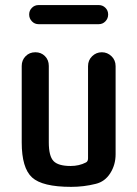

<svg xmlns="http://www.w3.org/2000/svg" viewBox="-20 -725 540 755"><path d="M259.8 9.8Q146.5 9.8 106 -27.3Q65.4 -64.5 65.4 -165V-465.8Q65.4 -488.3 80.6 -503.9Q95.7 -519.5 119.1 -519.5Q141.6 -519.5 156.7 -504.4Q171.9 -489.3 171.9 -465.8V-165Q171.9 -111.3 190.4 -91.8Q209 -72.3 257.8 -72.3Q291 -72.3 317.4 -85.9Q326.2 -89.8 326.2 -102.5V-464.8Q326.2 -488.3 342.3 -503.9Q358.4 -519.5 380.4 -519.5Q402.3 -519.5 418.5 -503.9Q434.6 -488.3 434.6 -464.8V-118.2Q434.6 -77.1 413.6 -43.9Q392.6 -10.7 356.4 -2Q309.6 9.8 259.8 9.8ZM131.8 -705.1H368.2Q383.8 -705.1 394.5 -694.3Q405.3 -683.6 405.3 -668Q405.3 -652.3 394.5 -641.1Q383.8 -629.9 368.2 -629.9H131.8Q116.2 -629.9 105.5 -641.1Q94.7 -652.3 94.7 -668Q94.7 -683.6 105.5 -694.3Q116.2 -705.1 131.8 -705.1Z"/></svg>

Font: Rounded-X Mgen+ 1mn medium
Style: Regular
Weight: 500
Designer: [Source Han Sans]
Ryoko NISHIZUKA  (kana & ideographs); Paul D. Hunt (Latin, Greek & Cyrillic); Wenlong ZHANG  (bopomofo
Version: Version 1.059.20150602